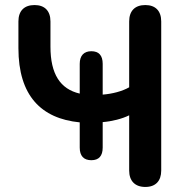

<svg xmlns="http://www.w3.org/2000/svg" viewBox="-20 -733 736 761"><path d="M556 8C597 8 619 -16 619 -57V-648C619 -690 596 -713 556 -713C515 -713 492 -690 492 -648V-387C464 -371 425 -361 387 -358V-480C387 -513 372 -530 342 -530C313 -530 296 -513 296 -480V-362C219 -380 180 -439 180 -548V-648C180 -690 157 -713 117 -713C76 -713 53 -690 53 -648V-542C53 -354 143 -263 296 -248V-148C296 -115 312 -98 342 -98C372 -98 387 -115 387 -148V-249C424 -252 464 -262 492 -276V-57C492 -16 515 8 556 8Z"/></svg>

Font: SN Pro SemiBold
Style: Regular
Weight: 600
Designer: Tobias Whetton
Foundry: Supernotes
Version: Version 1.003;Glyphs 3.3 (3324)